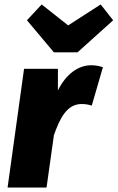

<svg xmlns="http://www.w3.org/2000/svg" viewBox="-20 -842 528 862"><path d="M432 -822 286 -728 167 -822 101 -751 222 -607H328L488 -751ZM389 -549C331 -549 276 -509 240 -436V-533H88L14 0H189L222 -235C249 -312 281 -375 346 -375C363 -375 375 -373 392 -368L442 -540C425 -546 410 -549 389 -549Z"/></svg>

Font: Fira Sans ExtraBold
Style: Italic
Weight: 800
Italic angle: -8°
Designer: bBox Type GmbH & Carrois Corporate GbR & Edenspiekermann AG
Foundry: bBox Type GmbH & Carrois Corporate GbR & Edenspiekermann AG
Version: Version 4.301;PS 004.301;hotconv 1.0.88;makeotf.lib2.5.64775